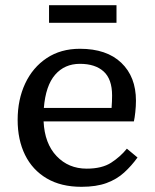

<svg xmlns="http://www.w3.org/2000/svg" viewBox="-20 -708 596 740"><path d="M288 -462Q229 -462 192.5 -420Q156 -378 149 -292H410Q411 -306 411.5 -317Q412 -328 412 -340Q412 -403 379.5 -432.5Q347 -462 288 -462ZM294 12Q215 12 160 -20.5Q105 -53 76.5 -111Q48 -169 48 -246Q48 -324 77 -386Q106 -448 160 -484Q214 -520 288 -520Q391 -520 447.5 -466Q504 -412 504 -320Q504 -299 501.5 -276Q499 -253 496 -240H148Q152 -155 198 -106.5Q244 -58 314 -58Q373 -58 408.5 -81Q444 -104 469 -135L510 -101Q487 -69 458.5 -43Q430 -17 390.5 -2.5Q351 12 294 12ZM169 -620V-688H429V-620Z"/></svg>

Font: Source Serif 4 Caption
Style: Regular
Weight: 400
Designer: Frank Grießhammer
Foundry: Adobe Systems Incorporated
Version: Version 4.004;hotconv 1.0.117;makeotfexe 2.5.65602